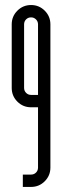

<svg xmlns="http://www.w3.org/2000/svg" viewBox="-20 -737 248 757"><path d="M102.5 -48.7Q114.1 -48.7 122 -56.6Q129.9 -64.6 129.9 -76.2V-314Q129.9 -314 102.5 -314Q70.8 -314 48.5 -336.3Q26.2 -358.6 26.2 -390.3V-641Q26.2 -672.6 48.5 -694.9Q70.8 -717.2 102.5 -717.2Q134.1 -717.2 156.4 -694.9Q178.7 -672.6 178.7 -641V-76.2Q178.7 -44.6 156.4 -22.3Q134.1 0 102.5 0H70V-48.7ZM129.9 -362.8V-641Q129.9 -652.6 121.8 -660.6Q113.7 -668.5 102.5 -668.5Q90.8 -668.5 82.9 -660.6Q75 -652.6 75 -641V-390.3Q75 -379 82.9 -370.9Q90.8 -362.8 102.5 -362.8Z"/></svg>

Font: Marapfhont
Style: Book
Weight: 400
Version: Version 0.15